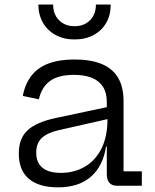

<svg xmlns="http://www.w3.org/2000/svg" viewBox="-20 -798 664 825"><path d="M481.2 0Q460.7 0 449.8 -12.9Q438.9 -25.9 438.9 -49.4V-209.6L445.5 -226.1L441.9 -286.7L438.9 -318.1V-358.5Q438.9 -399.4 422.3 -425.4Q405.6 -451.4 374.1 -463.9Q342.5 -476.3 297.9 -476.3Q231.5 -476.3 195.3 -450.3Q159.1 -424.2 147 -371.4L77.9 -385.8Q88.1 -438.4 115.5 -473.2Q142.9 -508 188.7 -525.2Q234.5 -542.4 300.5 -542.4Q369.4 -542.4 416.2 -523.3Q463.1 -504.2 487 -464.6Q510.9 -424.9 510.9 -362.7V-61.9H589.4V0ZM229.9 7Q147.1 7 104 -29.7Q60.8 -66.3 60.8 -138Q60.8 -203.9 99 -238.7Q137.2 -273.6 221 -291.2L460.5 -342.1V-290.3L232.8 -238.8Q183.8 -227.7 159.7 -205.3Q135.7 -182.9 135.7 -142.3Q135.7 -98.7 162.6 -77Q189.5 -55.2 241.3 -55.2Q299.1 -55.2 344.5 -81.6Q390 -108 415.9 -159.6Q441.9 -211.2 441.9 -286.7L460.8 -168.3H435.6Q423 -84.9 370.8 -38.9Q318.5 7 229.9 7ZM455.6 -778.4Q455.9 -733.7 436.5 -700Q417.1 -666.3 382.1 -647.4Q347.1 -628.5 300.2 -628.5Q253.9 -628.5 219.1 -647.6Q184.2 -666.6 164.7 -700.3Q145.1 -734 144.8 -778.4H208.3Q208.3 -736.5 233.8 -711Q259.3 -685.5 300.2 -685.5Q341.6 -685.5 366.8 -711Q392.1 -736.5 392.1 -778.4Z"/></svg>

Font: Hepta Slab ExtraLight
Style: Regular
Weight: 200
Designer: Michael LaGattuta
Foundry: Michael LaGattuta
Version: Version 1.100